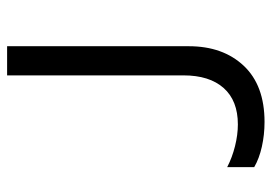

<svg xmlns="http://www.w3.org/2000/svg" viewBox="-132 -622 764 540"><g transform="rotate(-90 250.0 -352.0)"><path d="M50 -19V-95Q77 -81 109 -73Q141 -65 170 -65Q237 -65 272.5 -105Q308 -145 308 -218V-714H390V-203Q390 -107 335 -48.5Q280 10 177 10Q141 10 107.5 2.5Q74 -5 50 -19Z"/></g></svg>

Font: Noto Sans Mono UI Cond
Style: Regular
Weight: 400
Width: 3
Monospace: yes
Designer: Monotype Design team
Foundry: Monotype Imaging Inc.
Version: Version 1.000